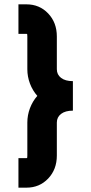

<svg xmlns="http://www.w3.org/2000/svg" viewBox="-20 -804 421 885"><path d="M242 -239V-87Q242 -23 202 19Q162 61 102 61H65V-75H102Q105 -75 105.5 -77.5Q106 -80 106 -87V-239Q106 -273 118 -305Q130 -337 152 -362Q130 -387 118 -419Q106 -451 106 -485V-636Q106 -643 105.5 -645.5Q105 -648 102 -648H65V-784H102Q162 -784 202 -742Q242 -700 242 -636V-485Q242 -460 261.5 -445Q281 -430 316 -430V-294Q281 -294 261.5 -279Q242 -264 242 -239Z"/></svg>

Font: SUITE Heavy
Style: Regular
Weight: 900
Designer: Sun
Foundry: Sun
Version: Version 2.040